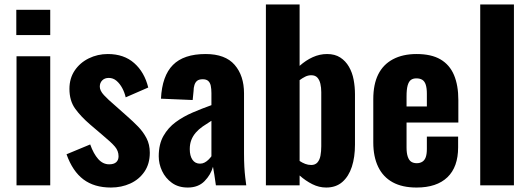

<svg xmlns="http://www.w3.org/2000/svg" viewBox="-20 -830 2376 860"><path d="M54 0V-578H205V0ZM53 -673V-786H205V-673Z M477 10Q402 10 353.5 -26.5Q305 -63 278 -139L384 -183Q399 -141 420 -117.5Q441 -94 469 -94Q490 -94 500.5 -103.5Q511 -113 511 -130Q511 -154 495 -173Q479 -192 438 -226L384 -272Q342 -308 316.5 -343.5Q291 -379 291 -432Q291 -479 314.5 -514Q338 -549 377.5 -568.5Q417 -588 463 -588Q535 -588 581 -547.5Q627 -507 644 -438L543 -394Q538 -416 527.5 -435.5Q517 -455 502 -468Q487 -481 467 -481Q449 -481 438 -470Q427 -459 427 -442Q427 -424 445.5 -404Q464 -384 497 -356L551 -308Q575 -287 598 -263.5Q621 -240 636 -211.5Q651 -183 651 -146Q651 -96 627 -61Q603 -26 563.5 -8Q524 10 477 10Z M821 10Q779 10 750 -11Q721 -32 706 -64Q691 -96 691 -130Q691 -184 712 -221Q733 -258 767 -283Q801 -308 843 -326Q885 -344 927 -359V-413Q927 -432 924 -446Q921 -460 912.5 -467.5Q904 -475 888 -475Q872 -475 863.5 -468.5Q855 -462 851 -449.5Q847 -437 847 -422L843 -382L701 -388Q706 -490 754.5 -539Q803 -588 901 -588Q989 -588 1031 -539.5Q1073 -491 1073 -412V-143Q1073 -109 1074.5 -82.5Q1076 -56 1078.5 -35.5Q1081 -15 1083 0H947Q944 -22 940 -48Q936 -74 934 -83Q924 -47 896 -18.5Q868 10 821 10ZM876 -97Q887 -97 896.5 -102Q906 -107 914 -115Q922 -123 927 -130V-289Q906 -276 888 -263.5Q870 -251 857 -236Q844 -221 837 -203Q830 -185 830 -162Q830 -132 842 -114.5Q854 -97 876 -97Z M1441 10Q1409 10 1379 -5Q1349 -20 1322 -44V0H1171V-810H1322V-535Q1350 -560 1381 -574Q1412 -588 1445 -588Q1480 -588 1504 -572.5Q1528 -557 1543 -531Q1558 -505 1564 -473Q1570 -441 1570 -408V-182Q1570 -126 1556 -83Q1542 -40 1513.5 -15Q1485 10 1441 10ZM1374 -91Q1392 -91 1402 -102.5Q1412 -114 1415.5 -133Q1419 -152 1419 -175V-417Q1419 -438 1415 -455Q1411 -472 1401.5 -482.5Q1392 -493 1374 -493Q1360 -493 1347 -486.5Q1334 -480 1322 -471V-109Q1334 -101 1347 -96Q1360 -91 1374 -91Z M1846 10Q1782 10 1739 -13.5Q1696 -37 1674 -82.5Q1652 -128 1652 -192V-386Q1652 -452 1674 -496.5Q1696 -541 1740 -564.5Q1784 -588 1846 -588Q1912 -588 1953 -564Q1994 -540 2013.5 -494Q2033 -448 2033 -382V-281H1801V-169Q1801 -144 1806.5 -128Q1812 -112 1822 -105.5Q1832 -99 1847 -99Q1861 -99 1871.5 -105.5Q1882 -112 1887 -126Q1892 -140 1892 -163V-218H2032V-170Q2032 -82 1984 -36Q1936 10 1846 10ZM1801 -353H1892V-410Q1892 -435 1887 -450.5Q1882 -466 1871.5 -472.5Q1861 -479 1845 -479Q1830 -479 1820.5 -472Q1811 -465 1806 -447.5Q1801 -430 1801 -398Z M2131 0V-810H2282V0Z"/></svg>

Font: Oswald SemiBold
Style: Regular
Weight: 600
Designer: Vernon Adams
Foundry: Vernon Adams
Version: Version 4.103;gftools[0.9.33.dev8+g029e19f]